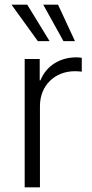

<svg xmlns="http://www.w3.org/2000/svg" viewBox="-20 -797 393 817"><path d="M85 0H150V-346C150 -433 213 -494 299 -494C310 -494 320 -493 328 -492V-551C320 -552 314 -553 305 -553C235 -553 177 -517 152 -455H149V-546H85ZM29 -777 141 -622H191L96 -777ZM164 -777 250 -622H299L227 -777Z"/></svg>

Font: Wafeq Light
Style: Regular
Weight: 300
Designer: Rasmus Andersson & Azza Alameddine
Foundry: Google & TypeTogether
Version: Version 3.000;January 28, 2025;FontCreator 15.0.0.3014 64-bi